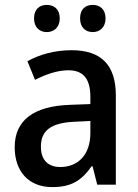

<svg xmlns="http://www.w3.org/2000/svg" viewBox="-20 -754 565 784"><path d="M119 -679C119 -642 142 -623 171 -623C200 -623 224 -642 224 -679C224 -717 200 -734 171 -734C142 -734 119 -717 119 -679ZM307 -679C307 -642 329 -623 359 -623C387 -623 411 -642 411 -679C411 -717 387 -734 359 -734C329 -734 307 -717 307 -679ZM272 -549C203 -549 140 -531 92 -504L123 -428C167 -450 213 -467 259 -467C317 -467 349 -436 349 -358V-329L267 -326C116 -321 40 -262 40 -153C40 -51 100 10 193 10C272 10 313 -17 354 -75H358L377 0H453V-364C453 -488 394 -549 272 -549ZM287 -257 349 -260V-211C349 -120 297 -72 226 -72C179 -72 147 -98 147 -155C147 -218 184 -253 287 -257Z"/></svg>

Font: Noto Sans Bengali SemiCondensed Medium
Style: Regular
Weight: 500
Width: 4
Designer: Joana Ranito - Universal Thirst; Jelle Bosma - Monotype Design Team
Foundry: Universal Thirst ehf.
Version: Version 3.000